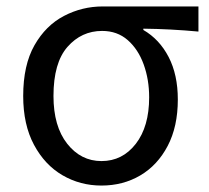

<svg xmlns="http://www.w3.org/2000/svg" viewBox="-20 -563 649 596"><path d="M295 13Q229 13 174 -19Q119 -51 85.5 -113.5Q52 -176 52 -265Q52 -361 87 -422.5Q122 -484 178.5 -513.5Q235 -543 299 -543H596V-465Q510 -473 425 -474V-470Q475 -441 503.5 -386Q532 -331 532 -254Q532 -170 500.5 -110Q469 -50 415.5 -18.5Q362 13 295 13ZM295 -63Q360 -63 401.5 -116.5Q443 -170 443 -261Q443 -316 426 -363Q409 -410 376.5 -438.5Q344 -467 297 -467Q233 -467 189.5 -417.5Q146 -368 146 -265Q146 -171 188.5 -117Q231 -63 295 -63Z"/></svg>

Font: Gothic Nguyen
Style: Regular
Weight: 400
Designer: MORI Takayuki
Version: Version 1.220;July 21, 2023;FontCreator 14.0.0.2814 64-bit